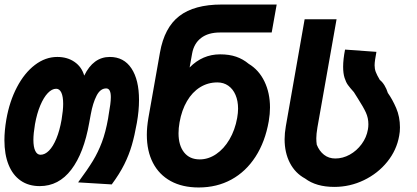

<svg xmlns="http://www.w3.org/2000/svg" viewBox="-20 -810 1840 848"><path d="M-0.5 -191Q-0.5 -232.5 8 -282.5Q22 -362.5 55 -425.2Q88 -488 134.2 -523.2Q180.5 -558.5 233 -558.5Q277.5 -558.5 309.2 -536.5Q341 -514.5 352 -476Q392 -558.5 465 -558.5Q527 -558.5 560.5 -508Q594 -457.5 594 -368.5Q594 -321 584.5 -267.5Q574.5 -211 562.2 -168.8Q550 -126.5 529 -84.2Q508 -42 473.5 4.5L325 -4.5Q367.5 -62 390.5 -100Q413.5 -138 430 -181.8Q446.5 -225.5 457.5 -287L459.5 -300.5Q464.5 -329 467 -347.8Q469.5 -366.5 469.5 -381Q469.5 -419.5 449 -419.5Q423 -419.5 406.5 -387.2Q390 -355 381 -305.5L374 -267.5Q350.5 -134 295 -61Q239.5 12 155.5 12Q106 12 71 -12.5Q36 -37 17.8 -82.5Q-0.5 -128 -0.5 -191ZM252 -281.5Q259 -323.5 259 -351Q259 -383.5 251 -400.8Q243 -418 228 -418Q209.5 -418 191.2 -399Q173 -380 158 -344.5Q143 -309 134.5 -261.5Q127.5 -219.5 127.5 -192.5Q127.5 -160.5 135.8 -143.5Q144 -126.5 159 -126.5Q178.5 -126.5 196.5 -144.8Q214.5 -163 229 -198Q243.5 -233 252 -281.5Z M628.5 -214.5Q628.5 -248.5 635.5 -289.5L686.5 -578Q706 -688.5 772 -739.2Q838 -790 959 -790H1202L1180 -666.5H951.5Q899.5 -666.5 868 -642.2Q836.5 -618 828.5 -573.5L817.5 -512Q874.5 -570 952 -570Q992.5 -570 1023 -559.5Q1053.5 -549 1078.5 -528Q1123.5 -501 1148 -450.2Q1172.5 -399.5 1172.5 -335Q1172.5 -307.5 1167 -274.5Q1151 -183.5 1108.5 -117.8Q1066 -52 1002 -17Q938 18 857.5 18Q785.5 18 734 -10.2Q682.5 -38.5 655.5 -90.8Q628.5 -143 628.5 -214.5ZM1027.5 -289Q1031.5 -312 1031.5 -330Q1031.5 -364.5 1020.2 -390.8Q1009 -417 988.2 -431.5Q967.5 -446 940 -446Q898 -446 863.5 -424.5Q829 -403 805.8 -363.2Q782.5 -323.5 773 -269.5Q768.5 -244 768.5 -221.5Q768.5 -168 793 -137Q817.5 -106 862 -106Q900 -106 934.5 -129.2Q969 -152.5 993.5 -194.2Q1018 -236 1027.5 -289Z M1327.5 -21.5Q1284 -45 1260.5 -90.2Q1237 -135.5 1237 -195Q1237 -221.5 1242.5 -253L1325.5 -725H1466.5L1382 -247.5Q1377 -217.5 1377 -199.5Q1377 -184.5 1379 -171Q1390 -143 1411 -126.5Q1432 -110 1461 -110Q1494 -110 1524.8 -127Q1555.5 -144 1577.2 -173.5Q1599 -203 1605 -238.5Q1607 -249 1607 -261.5Q1607 -289 1596 -313Q1585 -337 1560 -376L1543 -403Q1525.5 -422.5 1516.8 -434.5Q1508 -446.5 1501.8 -466.2Q1495.5 -486 1495.5 -515Q1495.5 -548 1504 -591L1642.5 -581Q1639 -562.5 1636.8 -547.2Q1634.5 -532 1634.5 -521.5Q1634.5 -506 1639.5 -492.5Q1644.5 -479 1657.5 -457Q1669 -448 1678.2 -432.8Q1687.5 -417.5 1693 -399.5Q1713 -371.5 1729.8 -332.8Q1746.5 -294 1746.5 -247Q1746.5 -227.5 1743 -210Q1732 -147 1690.5 -95.5Q1649 -44 1587.2 -14.2Q1525.5 15.5 1456.5 15.5Q1376.5 15.5 1327.5 -21.5Z"/></svg>

Font: JuliaMono ExtraBold
Style: Italic
Weight: 800
Italic angle: -9°
Monospace: yes
Designer: cormullion
Foundry: corm
Version: Version 0.057; ttfautohint (v1.8.4)